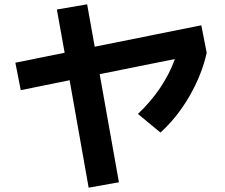

<svg xmlns="http://www.w3.org/2000/svg" viewBox="-20 -807 1040 888"><path d="M243 -763 383 -787 418 -591 911 -690 936 -563Q913 -460 855.5 -361Q798 -262 722 -194L618 -280Q738 -394 789 -534L441 -464L530 36L390 61L302 -436L76 -390L51 -517L279 -563Z"/></svg>

Font: M PLUS 1p
Style: Bold
Weight: 700
Version: Version 1.062